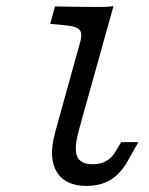

<svg xmlns="http://www.w3.org/2000/svg" viewBox="-20 -591 482 622"><path d="M185.5 -509.7 142.7 -513.7 158.1 -570.2Q219.4 -568.5 305.6 -568.5H309.7Q328.2 -568.5 347.6 -571L244.4 -201.6H169.4L237.1 -445.2Q244.4 -468.5 243.1 -481.5Q241.9 -494.4 228.6 -500.8Q215.3 -507.3 185.5 -509.7ZM158.1 -159.7 169.4 -201.6H244.4L233.9 -162.9Q219.4 -108.1 230.2 -83.5Q241.1 -58.9 280.6 -58.9Q305.6 -58.9 323.8 -69Q341.9 -79 354.8 -100.8L372.6 -130.6H428.2L395.2 -71.8Q371 -28.2 338.3 -8.5Q305.6 11.3 260.5 11.3Q191.1 11.3 163.7 -34.3Q136.3 -79.8 158.1 -159.7Z"/></svg>

Font: Playfair Micro SmCond SmLight
Style: Italic
Weight: 360
Width: 4
Italic angle: -15.6°
Designer: Claus Eggers Sørensen
Foundry: Claus Eggers Sørensen
Version: Version 2.203;Glyphs 3.3 (3326)